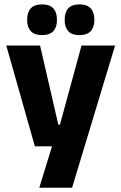

<svg xmlns="http://www.w3.org/2000/svg" viewBox="-20 -704 566 896"><path d="M252.1 -122.4H332L250.1 -87L360.4 -491.4H517L316.4 172H163.4L240.2 -78.1L312.1 -21.2H142.7L9.4 -491.4H167ZM175.8 -540.1Q141.2 -540.1 124 -558.4Q106.8 -576.7 106.8 -609.7V-613.5Q106.8 -646.9 124 -665.3Q141.2 -683.6 175.8 -683.6Q211.4 -683.6 228.6 -665.3Q245.7 -646.9 245.7 -613.5V-609.7Q245.7 -576.7 228.6 -558.4Q211.4 -540.1 175.8 -540.1ZM350.9 -540.1Q315.8 -540.1 298.8 -558.4Q281.9 -576.7 281.9 -609.7V-613.5Q281.9 -646.9 298.8 -665.3Q315.8 -683.6 350.9 -683.6Q385.7 -683.6 403 -665.3Q420.3 -646.9 420.3 -613.5V-609.7Q420.3 -576.7 403 -558.4Q385.7 -540.1 350.9 -540.1Z"/></svg>

Font: Anek Kannada Medium
Style: Regular
Weight: 500
Designer: Vaishnavi Murthy, Maithili Shingre (Kannada) & Yesha Goshar (Latin)
Foundry: Ek Type
Version: Version 1.003